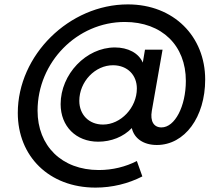

<svg xmlns="http://www.w3.org/2000/svg" viewBox="-20 -777 985 874"><path d="M562 -757C295 -757 61 -526 61 -263C61 -66 203 77 415 77C490 77 564 59 628 26L603 -44C552 -18 493 -3 430 -3C260 -3 151 -114 151 -273C151 -494 331 -677 548 -677C718 -677 826 -569 826 -409C826 -293 776 -197 715 -197C680 -197 663 -225 671 -272L720 -551H640L630 -492C611 -536 562 -561 503 -561C372 -561 256 -439 256 -303C256 -202 326 -132 427 -132C486 -132 542 -154 580 -194C591 -146 634 -117 694 -117C821 -117 914 -244 914 -415C914 -611 771 -757 562 -757ZM449 -210C384 -210 341 -256 341 -318C341 -405 413 -481 496 -480C561 -479 603 -435 603 -374C603 -287 530 -210 449 -210Z"/></svg>

Font: Plus Jakarta Text
Style: Italic
Weight: 400
Italic angle: -12°
Designer: Gumpita Rahayu
Foundry: Tokotype Studio
Version: Version 1.000;hotconv 1.0.109;makeotfexe 2.5.65596